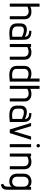

<svg xmlns="http://www.w3.org/2000/svg" viewBox="1757 -2507 960 4514"><g transform="rotate(90 2237.0 -250.0)"><path d="M433 0V-346C433 -422 398 -468 348 -491C284 -521 184 -512 136 -481V-700H64V0H136V-414C205 -454 361 -474 361 -332V0Z M915 -298C915 -394 915 -509 707 -509L702 -456C811 -456 843 -411 843 -353C787 -394 670 -420 599 -385C558 -365 530 -324 530 -252V-169C530 45 756 15 915 0ZM843 -61C694 -40 602 -67 602 -168V-246C602 -381 769 -325 843 -288Z M1384 0V-346C1384 -422 1349 -468 1299 -491C1235 -521 1136 -513 1084 -475L1083 -501H1015V0H1087V-413C1172 -460 1312 -460 1312 -335V0Z M1529 -157C1529 -85 1562 -41 1607 -18C1696 27 1773 11 1898 0V-700H1826V-481C1778 -512 1680 -521 1614 -490C1564 -467 1529 -422 1529 -346ZM1826 -63C1712 -42 1600 -57 1600 -154V-332C1600 -465 1748 -455 1826 -412Z M2366 0V-346C2366 -422 2331 -468 2281 -491C2217 -521 2117 -512 2069 -481V-700H1997V0H2069V-414C2138 -454 2294 -474 2294 -332V0Z M2848 -298C2848 -394 2848 -509 2640 -509L2635 -456C2744 -456 2776 -411 2776 -353C2720 -394 2603 -420 2532 -385C2491 -365 2463 -324 2463 -252V-169C2463 45 2689 15 2848 0ZM2776 -61C2627 -40 2535 -67 2535 -168V-246C2535 -381 2702 -325 2776 -288Z M3110 0 3266 -501H3189L3067 -99L2946 -501H2869L3024 0Z M3406 -628C3428 -628 3446 -647 3446 -669C3446 -691 3428 -710 3406 -710C3384 -710 3364 -691 3364 -669C3364 -647 3384 -628 3406 -628ZM3440 0V-501H3368V0Z M3959 0V-346C3959 -422 3924 -468 3874 -491C3810 -521 3711 -513 3659 -475L3658 -501H3590V0H3662V-413C3747 -460 3887 -460 3887 -335V0Z M4318 210C4406 193 4440 147 4440 64V-501H4374L4371 -457C4348 -493 4305 -510 4253 -510C4139 -510 4063 -444 4063 -325V-176C4063 -51 4134 12 4249 12C4308 12 4347 -10 4368 -45V58C4368 111 4344 142 4300 154ZM4368 -190C4368 -100 4318 -56 4249 -56C4178 -56 4135 -98 4135 -174V-320C4135 -407 4189 -442 4249 -442C4314 -442 4368 -407 4368 -330Z"/></g></svg>

Font: Advent Pro
Style: Medium
Weight: 500
Designer: Andreas Kalpakidis
Foundry: Andreas Kalpakidis
Version: Version 2.002 2008